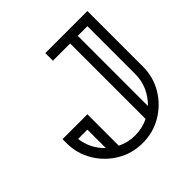

<svg xmlns="http://www.w3.org/2000/svg" viewBox="-176 -834 986 986"><g transform="rotate(-45 317.0 -340.5)"><path d="M316.9 0Q240.2 0 177.2 -37.6Q114.3 -75.2 76.7 -138.2Q39.1 -201.2 39.1 -277.8V-305.7H219.7V-77.6Q264.6 -55.2 316.9 -55.2Q369.1 -55.2 414.1 -77.6V-625.5H289.1V-680.7H594.7V-277.8Q594.7 -201.2 557.1 -138.2Q519.5 -75.2 456.5 -37.6Q393.6 0 316.9 0ZM164.1 -116.2V-250H96.2Q107.4 -169.9 164.1 -116.2ZM469.7 -116.2Q502 -147 520.8 -188.5Q539.6 -230 539.6 -277.8V-625.5H469.7Z"/></g></svg>

Font: X Company
Style: Regular
Weight: 400
Designer: GGBotNet
Foundry: GGBotNet
Version: 0.90